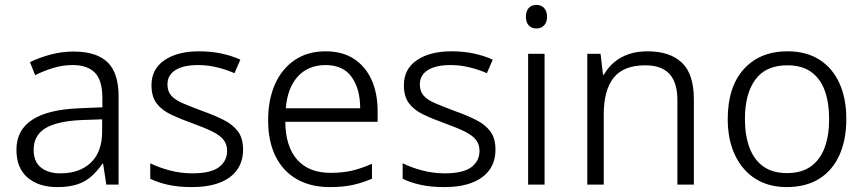

<svg xmlns="http://www.w3.org/2000/svg" viewBox="-20 -752 3523 782"><path d="M280 -542Q373 -542 418 -498.5Q463 -455 463 -360V0H413L400 -85H397Q377 -56 352.5 -34Q328 -12 294.5 -1Q261 10 213 10Q138 10 92.5 -28.5Q47 -67 47 -142Q47 -222 111 -264Q175 -306 302 -311L397 -315V-351Q397 -426 366 -456.5Q335 -487 277 -487Q235 -487 197.5 -475.5Q160 -464 123 -446L102 -499Q139 -517 185 -529.5Q231 -542 280 -542ZM310 -263Q209 -258 163 -228.5Q117 -199 117 -142Q117 -94 146.5 -70Q176 -46 226 -46Q305 -46 350.5 -90Q396 -134 396 -216V-266Z M970 -143Q970 -94 945.5 -60Q921 -26 874.5 -8Q828 10 762 10Q706 10 664 0.5Q622 -9 592 -24V-87Q626 -70 671 -58Q716 -46 763 -46Q838 -46 871.5 -71Q905 -96 905 -138Q905 -164 890.5 -182.5Q876 -201 844.5 -216.5Q813 -232 763 -250Q713 -268 675.5 -286Q638 -304 617.5 -331.5Q597 -359 597 -405Q597 -471 650 -507Q703 -543 791 -543Q840 -543 882 -534Q924 -525 959 -509L935 -454Q903 -468 865 -477.5Q827 -487 787 -487Q727 -487 694.5 -466.5Q662 -446 662 -408Q662 -380 677.5 -362.5Q693 -345 724.5 -331.5Q756 -318 804 -300Q852 -283 890 -264Q928 -245 949 -217Q970 -189 970 -143Z M1306 -543Q1375 -543 1422 -512Q1469 -481 1493.5 -426.5Q1518 -372 1518 -300V-256H1142Q1143 -155 1190.5 -101.5Q1238 -48 1326 -48Q1376 -48 1414 -57Q1452 -66 1495 -85V-24Q1455 -7 1415.5 1.5Q1376 10 1323 10Q1245 10 1188.5 -22.5Q1132 -55 1102 -116Q1072 -177 1072 -262Q1072 -346 1100 -409Q1128 -472 1180.5 -507.5Q1233 -543 1306 -543ZM1306 -487Q1236 -487 1193.5 -441Q1151 -395 1144 -311H1447Q1447 -389 1412.5 -438Q1378 -487 1306 -487Z M1998 -143Q1998 -94 1973.5 -60Q1949 -26 1902.5 -8Q1856 10 1790 10Q1734 10 1692 0.5Q1650 -9 1620 -24V-87Q1654 -70 1699 -58Q1744 -46 1791 -46Q1866 -46 1899.5 -71Q1933 -96 1933 -138Q1933 -164 1918.5 -182.5Q1904 -201 1872.5 -216.5Q1841 -232 1791 -250Q1741 -268 1703.5 -286Q1666 -304 1645.5 -331.5Q1625 -359 1625 -405Q1625 -471 1678 -507Q1731 -543 1819 -543Q1868 -543 1910 -534Q1952 -525 1987 -509L1963 -454Q1931 -468 1893 -477.5Q1855 -487 1815 -487Q1755 -487 1722.5 -466.5Q1690 -446 1690 -408Q1690 -380 1705.5 -362.5Q1721 -345 1752.5 -331.5Q1784 -318 1832 -300Q1880 -283 1918 -264Q1956 -245 1977 -217Q1998 -189 1998 -143Z M2198 -533V0H2131V-533ZM2165 -732Q2184 -732 2196 -719.5Q2208 -707 2208 -684Q2208 -661 2196 -648.5Q2184 -636 2165 -636Q2145 -636 2133.5 -648.5Q2122 -661 2122 -684Q2122 -707 2133.5 -719.5Q2145 -732 2165 -732Z M2617 -543Q2709 -543 2757.5 -496.5Q2806 -450 2806 -348V0H2739V-344Q2739 -416 2706.5 -451Q2674 -486 2608 -486Q2520 -486 2479.5 -435.5Q2439 -385 2439 -286V0H2372V-533H2426L2436 -448H2440Q2456 -477 2481.5 -498.5Q2507 -520 2541 -531.5Q2575 -543 2617 -543Z M3427 -267Q3427 -182 3398.5 -119.5Q3370 -57 3316 -23.5Q3262 10 3184 10Q3111 10 3057.5 -23.5Q3004 -57 2974 -119.5Q2944 -182 2944 -267Q2944 -398 3009.5 -470.5Q3075 -543 3188 -543Q3263 -543 3316.5 -509.5Q3370 -476 3398.5 -414Q3427 -352 3427 -267ZM3014 -267Q3014 -201 3032.5 -151Q3051 -101 3089 -74Q3127 -47 3185 -47Q3245 -47 3283 -74.5Q3321 -102 3339 -151.5Q3357 -201 3357 -267Q3357 -333 3339.5 -382Q3322 -431 3284.5 -458.5Q3247 -486 3187 -486Q3099 -486 3056.5 -428Q3014 -370 3014 -267Z"/></svg>

Font: Noto Sans Syriac Eastern Light
Style: Regular
Weight: 300
Designer: Patrick Giasson and the Monotype Design Team
Foundry: Monotype Imaging Inc.
Version: Version 3.001